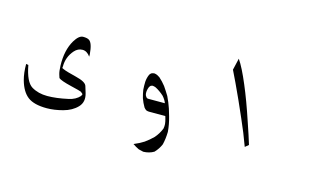

<svg xmlns="http://www.w3.org/2000/svg" viewBox="-90 -788 2045 1255"><g transform="rotate(15 933.0 -160.5)"><path d="M303.7 -171.9Q322.3 -163.1 390.6 -146.5Q459 -129.9 466.8 -103.5L480.5 -58.6Q497.1 -2 461.9 34.7Q426.8 71.3 368.7 86.9Q310.5 102.5 259.8 102.5Q173.8 102.5 131.3 70.3Q88.9 38.1 68.4 -35.2Q55.7 -81.1 55.7 -142.6L71.3 -139.6Q91.8 -29.3 136.7 -2.4Q181.6 24.4 242.7 24.4Q303.7 24.4 382.8 6.8Q429.7 -2.9 457 -33.2L462.9 -46.9L448.2 -59.6Q444.3 -62.5 375 -79.1Q305.7 -95.7 290 -109.4Q290 -109.4 283.2 -130.4Q276.4 -151.4 275.4 -190.4Q272.5 -293.9 313.5 -363.3Q341.8 -410.2 370.1 -410.2Q398.4 -410.2 411.1 -401.4Q435.5 -385.7 441.4 -310.5Q441.4 -303.7 441.4 -294.9Q418.9 -327.1 388.2 -327.1Q357.4 -327.1 334 -300.8Q292 -252.9 292 -188.5L291 -177.7Z M1022.5 -48.8H912.1Q907.2 -48.8 902.3 -49.8Q897.5 -50.8 892.6 -52.7Q883.8 -58.6 877 -67.4Q869.1 -81.1 862.3 -95.2Q855.5 -109.4 850.6 -124Q842.8 -151.4 838.9 -177.7Q836.9 -205.1 837.9 -231.4Q839.8 -258.8 850.6 -282.2Q855.5 -290 862.3 -294.9Q871.1 -298.8 880.9 -299.8Q890.6 -298.8 900.4 -294.9Q910.2 -290 918.9 -284.2Q943.4 -262.7 963.9 -236.3Q983.4 -208 1001 -178.7Q1019.5 -140.6 1032.2 -102.5L1046.9 -53.7Q1061.5 -2.9 1065.4 46.9Q1064.5 92.8 1054.7 133.8Q1040 168 1014.6 194.3Q983.4 212.9 943.4 213.9Q926.8 210.9 911.1 206.1Q889.6 196.3 869.1 181.6Q904.3 167 935.5 147.5Q965.8 126 991.2 100.6Q1017.6 70.3 1032.2 33.2Q1035.2 17.6 1034.2 2Q1032.2 -15.6 1027.3 -32.2ZM862.3 -175.8Q861.3 -166 862.3 -155.3Q863.3 -150.4 865.2 -145.5Q868.2 -139.6 872.1 -134.8Q875 -131.8 878.9 -129.9Q882.8 -128.9 886.7 -128.9H998Q994.1 -139.6 988.3 -149.4Q980.5 -162.1 970.7 -172.9Q957 -185.5 941.4 -196.3Q927.7 -206.1 912.1 -213.9Q902.3 -217.8 891.6 -218.8Q883.8 -217.8 877.9 -213.9Q872.1 -208 869.1 -201.2Q864.3 -189.5 862.3 -175.8Z M1599.6 -7.8 1576.2 11.7Q1564.5 -20.5 1543 -75.2Q1511.7 -151.4 1456.1 -275.4Q1404.3 -389.6 1371.1 -456.1L1389.6 -535.2Q1423.8 -485.4 1466.8 -382.8Q1507.8 -287.1 1554.7 -145.5Q1582 -66.4 1599.6 -7.8Z"/></g></svg>

Font: Thabit-Oblique
Style: Oblique
Weight: 500
Designer: Regenerated by Nadim Shaikli
Foundry: MAK Alagha
Version: 0.01